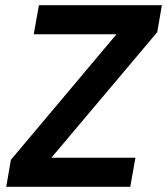

<svg xmlns="http://www.w3.org/2000/svg" viewBox="-20 -720 644 740"><path d="M4 0 22 -104 429 -588H110L130 -700H604L586 -596L178 -112H502L482 0Z"/></svg>

Font: DM Sans 18pt
Style: Bold Italic
Weight: 700
Italic angle: -10°
Designer: Colophon Foundry, Jonny Pinhorn
Foundry: Colophon Foundry
Version: Version 4.004;gftools[0.9.30]